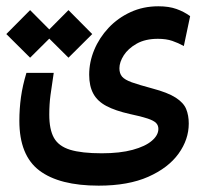

<svg xmlns="http://www.w3.org/2000/svg" viewBox="-45 -417 651 611"><path d="M269 173.8Q144 173.8 80.3 125.7Q16.6 77.6 16.6 -32.7Q16.6 -70.3 21.7 -107.7Q26.9 -145 39.1 -185.1H126Q119.6 -143.6 115.7 -114.5Q111.8 -85.4 111.8 -52.2Q111.8 -4.9 126.7 21.7Q141.6 48.3 178.2 59.6Q214.8 70.8 278.8 70.8Q336.9 70.8 377.2 59.8Q417.5 48.8 438.2 31Q459 13.2 459 -6.8Q459 -18.1 451.7 -25.6Q444.3 -33.2 424.8 -39.8Q405.3 -46.4 368.2 -54.2Q322.3 -64.5 293.7 -79.6Q265.1 -94.7 252 -118.9Q238.8 -143.1 238.8 -179.2Q238.8 -219.7 254.9 -258.3Q271 -296.9 300.5 -328.4Q330.1 -359.9 370.4 -378.4Q410.6 -397 459 -397Q492.7 -397 516.6 -388.4Q540.5 -379.9 560.1 -365.7L540 -270.5Q522.5 -280.3 503.2 -286.9Q483.9 -293.5 457.5 -293.5Q417.5 -293.5 390.1 -278.1Q362.8 -262.7 348.9 -241Q335 -219.2 335 -199.7Q335 -183.1 343.5 -173.1Q352.1 -163.1 374.5 -155Q397 -147 439 -135.7Q488.8 -122.6 513.9 -106.4Q539.1 -90.3 547.4 -70.1Q555.7 -49.8 555.7 -23.9Q555.7 26.9 523.2 72Q490.7 117.2 427 145.5Q363.3 173.8 269 173.8ZM172.9 -233.4 97.2 -308.6 172.9 -384.8 248.5 -308.6ZM50.8 -233.4 -24.9 -308.6 50.8 -384.8 126.5 -308.6Z"/></svg>

Font: Cascadia Code
Style: Regular
Weight: 400
Monospace: yes
Designer: Aaron Bell
Foundry: Saja Typeworks
Version: Version 2106.017